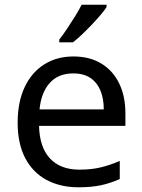

<svg xmlns="http://www.w3.org/2000/svg" viewBox="-20 -786 604 816"><path d="M292 -546Q361 -546 410.5 -516Q460 -486 486.5 -431.5Q513 -377 513 -304V-251H146Q148 -160 192.5 -112.5Q237 -65 317 -65Q368 -65 407.5 -74.5Q447 -84 489 -102V-25Q448 -7 408 1.5Q368 10 313 10Q237 10 178.5 -21Q120 -52 87.5 -113.5Q55 -175 55 -264Q55 -352 84.5 -415Q114 -478 167.5 -512Q221 -546 292 -546ZM291 -474Q228 -474 191.5 -433.5Q155 -393 148 -321H421Q421 -367 407 -401Q393 -435 364.5 -454.5Q336 -474 291 -474ZM433 -756Q424 -742 407 -722Q390 -702 369.5 -680.5Q349 -659 328.5 -639.5Q308 -620 290 -606H232V-618Q247 -637 264.5 -663Q282 -689 299 -716.5Q316 -744 327 -766H433Z"/></svg>

Font: Noto Sans Myanmar
Style: Regular
Weight: 400
Designer: Monotype Design Team
Foundry: Monotype Imaging Inc.
Version: Version 2.107